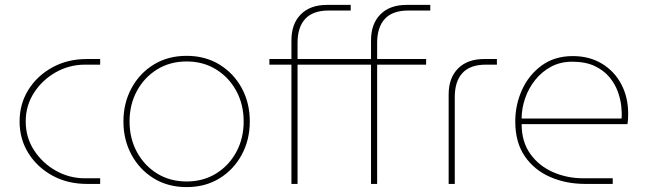

<svg xmlns="http://www.w3.org/2000/svg" viewBox="-20 -751 2645 784"><path d="M335 0Q256 0 194 -34Q132 -68 96 -125.5Q60 -183 60 -255Q60 -327 96 -384.5Q132 -442 194 -476Q256 -510 335 -510H389V-487H327Q263 -487 208 -456Q153 -425 119 -372.5Q85 -320 85 -255Q85 -190 119 -137.5Q153 -85 208 -54Q263 -23 327 -23H389V0Z M742 13Q666 13 608 -22.5Q550 -58 517 -119Q484 -180 484 -255Q484 -330 517 -391Q550 -452 608 -487.5Q666 -523 742 -523Q818 -523 876 -487.5Q934 -452 967 -391.5Q1000 -331 1000 -255Q1000 -180 967 -119Q934 -58 876 -22.5Q818 13 742 13ZM742 -10Q810 -10 862.5 -42.5Q915 -75 945 -130.5Q975 -186 975 -255Q975 -324 945 -379.5Q915 -435 862.5 -467.5Q810 -500 742 -500Q674 -500 621.5 -467.5Q569 -435 539 -379.5Q509 -324 509 -255Q509 -186 539 -130.5Q569 -75 621.5 -42.5Q674 -10 742 -10Z M1170 0V-487H1080V-510H1170V-586Q1170 -654 1208.5 -692.5Q1247 -731 1315 -731H1412V-708H1322Q1258 -708 1226.5 -674Q1195 -640 1195 -576V-510H1495V-586Q1495 -654 1533.5 -692.5Q1572 -731 1640 -731H1737V-708H1647Q1583 -708 1551.5 -674Q1520 -640 1520 -576V-510H1720V-487H1520V0H1495V-487H1195V0Z M1812 0V-365Q1812 -433 1850.5 -471.5Q1889 -510 1957 -510H2009V-487H1964Q1900 -487 1868.5 -453Q1837 -419 1837 -355V0Z M2370 0Q2291 0 2226 -28.5Q2161 -57 2122.5 -113.5Q2084 -170 2084 -255Q2084 -324 2112 -385Q2140 -446 2192.5 -484Q2245 -522 2319 -522Q2387 -522 2438 -491Q2489 -460 2517 -407Q2545 -354 2545 -287Q2545 -276 2544.5 -265.5Q2544 -255 2542 -244H2110Q2110 -172 2145.5 -122.5Q2181 -73 2238.5 -48Q2296 -23 2362 -23H2482V0ZM2110 -267H2518Q2520 -287 2517 -316.5Q2514 -346 2502.5 -377.5Q2491 -409 2468 -436.5Q2445 -464 2408 -481.5Q2371 -499 2316 -499Q2268 -499 2230 -478.5Q2192 -458 2165 -424Q2138 -390 2124 -349Q2110 -308 2110 -267Z"/></svg>

Font: MuseoModerno SemiBold Thin
Style: Regular
Weight: 250
Version: Version 1.001